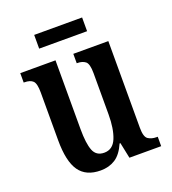

<svg xmlns="http://www.w3.org/2000/svg" viewBox="-127 -775 789 881"><g transform="rotate(-20 267.0 -334.5)"><path d="M215 10Q144 10 111 -37Q78 -84 78 -187V-421Q78 -464 65 -477Q52 -490 23 -490H20V-536H192V-200Q192 -130 205.5 -95.5Q219 -61 258 -61Q300 -61 318 -105Q336 -149 336 -220V-421Q336 -467 321 -478.5Q306 -490 282 -490H279V-536H450V-112Q450 -68 466.5 -57Q483 -46 507 -46H513V0H358L342 -77H338Q317 -29 286.5 -9.5Q256 10 215 10ZM140 -612V-679H374V-612Z"/></g></svg>

Font: Noto Serif Georgian ExtraCondensed SemiBold
Style: Regular
Weight: 600
Width: 2
Designer: Monotype Design Team, Akaki Razmadze
Foundry: Google LLC
Version: Version 2.003; ttfautohint (v1.8.4.7-5d5b)